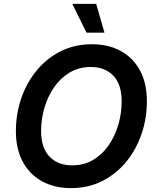

<svg xmlns="http://www.w3.org/2000/svg" viewBox="-20 -967 815 997"><path d="M348.6 9.8Q263.2 9.8 198.7 -25.4Q134.3 -60.5 98.4 -126.7Q62.5 -192.9 62.5 -286.1Q62.5 -374.5 90.1 -455.6Q117.7 -536.6 169.7 -600.1Q221.7 -663.6 294.4 -700.4Q367.2 -737.3 458 -737.3Q542.5 -737.3 606.7 -702.4Q670.9 -667.5 706.8 -601.3Q742.7 -535.2 742.7 -441.4Q742.7 -353 715.1 -271.7Q687.5 -190.4 635.7 -127.2Q584 -64 511.2 -27.1Q438.5 9.8 348.6 9.8ZM353.5 -108.4Q416.5 -108.4 464.6 -137.2Q512.7 -166 545.4 -214.4Q578.1 -262.7 595 -321.5Q611.8 -380.4 611.8 -440.4Q611.8 -528.3 568.6 -573.7Q525.4 -619.1 452.6 -619.1Q389.6 -619.1 341.3 -590.1Q293 -561 260 -512.7Q227.1 -464.4 210.2 -405.5Q193.4 -346.7 193.4 -287.6Q193.4 -199.2 237.1 -153.8Q280.8 -108.4 353.5 -108.4ZM429.2 -797.4 355.5 -946.8H479.5L522.5 -797.4Z"/></svg>

Font: Inter Semi Bold
Style: Italic
Weight: 600
Italic angle: -9.39999°
Designer: Rasmus Andersson
Foundry: rsms
Version: Version 4.000;git-3c8e0fc